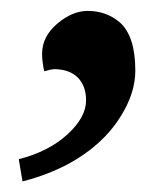

<svg xmlns="http://www.w3.org/2000/svg" viewBox="-20 -149 304 354"><path d="M14.6 144.5Q69.8 130.4 104.2 98.9Q138.7 67.4 138.7 36.1Q138.7 9.3 123.3 -6.1Q107.9 -21.5 79.1 -21.5Q76.2 -21.5 61.5 -17.6Q57.6 -35.6 57.6 -49.8Q57.6 -81.5 85.4 -105.2Q113.3 -128.9 141.6 -128.9Q175.8 -128.9 200.7 -107.9Q229.5 -82.5 229.5 -18.6Q229.5 22.5 202.6 65.4Q169.4 119.1 105 153.8Q66.9 173.8 21.5 185.5Z"/></svg>

Font: Neuton
Style: Italic
Weight: 400
Italic angle: -9°
Designer: Brian M Zick
Version: Version 1.32